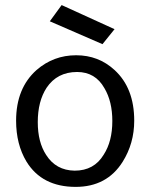

<svg xmlns="http://www.w3.org/2000/svg" viewBox="-20 -731 583 762"><path d="M280.3 10.7Q146.5 10.7 85 -89.8Q43.9 -158.2 43.9 -252Q43.9 -380.9 125 -453.1Q192.4 -511.7 282.2 -511.7Q371.1 -511.7 434.6 -453.1Q512.7 -381.8 512.7 -252Q512.7 -162.1 466.8 -88.9Q404.3 10.7 280.3 10.7ZM286.1 -445.3Q207 -445.3 165 -382.8Q129.9 -329.1 129.9 -246.1Q129.9 -167 163.1 -116.2Q202.1 -54.7 276.4 -53.7Q353.5 -53.7 391.6 -117.2Q425.8 -169.9 425.8 -251Q425.8 -328.1 394.5 -380.9Q358.4 -445.3 286.1 -445.3ZM386.7 -555.7 177.7 -646.5 224.6 -710.9 434.6 -615.2Z"/></svg>

Font: Puritan
Style: Regular
Weight: 400
Version: 2.0a